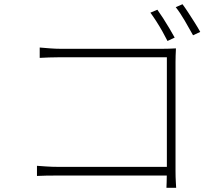

<svg xmlns="http://www.w3.org/2000/svg" viewBox="-20 -863 1040 909"><path d="M725 -817Q736 -802 751.5 -778Q767 -754 781.5 -729.5Q796 -705 807 -685L773 -669Q763 -689 749 -714Q735 -739 719.5 -763Q704 -787 692 -803ZM844 -843Q856 -827 871 -804Q886 -781 901.5 -756.5Q917 -732 928 -712L894 -696Q877 -727 854.5 -765.5Q832 -804 812 -829ZM168 -638Q191 -636 217.5 -634Q244 -632 266 -632H749Q765 -632 780.5 -632.5Q796 -633 813 -634Q812 -617 811.5 -599.5Q811 -582 811 -569V-53Q811 -25 812.5 -0.5Q814 24 814 26H768Q768 24 769 0Q770 -24 770 -50V-592H267Q242 -592 212.5 -591Q183 -590 168 -589ZM155 -78Q169 -77 197.5 -75Q226 -73 255 -73H788V-32H256Q225 -32 198.5 -31.5Q172 -31 155 -30Z"/></svg>

Font: Noto Sans JP ExtraLight
Style: Regular
Weight: 250
Designer: Ryoko NISHIZUKA  (kana, bopomofo & ideographs); Paul D. Hunt (Latin, Greek & Cyrillic); Sandoll Communications , Soo-you
Foundry: Adobe
Version: Version 2.004-H2;hotconv 1.0.118;makeotfexe 2.5.65603